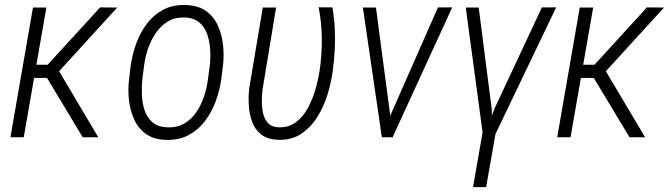

<svg xmlns="http://www.w3.org/2000/svg" viewBox="-20 -559 2730 782"><path d="M168.9 -528.3 76.7 0H22.5L114.3 -528.3ZM457.5 -528.3 195.8 -241.7H98.6L102.5 -295.4H174.3L387.7 -528.8ZM316.9 0 164.6 -252.9 204.6 -295.9 380.4 0Z M505.9 -236.8 512.2 -291Q518.6 -336.9 534.7 -381.3Q550.8 -425.8 578.1 -462.2Q605.5 -498.5 645 -519.5Q684.6 -540.5 736.3 -538.6Q787.1 -537.1 818.8 -514.4Q850.6 -491.7 867.2 -455.1Q883.8 -418.5 888.4 -376Q893.1 -333.5 888.2 -291.5L881.3 -236.8Q875 -191.4 858.6 -146.7Q842.3 -102.1 814.9 -65.9Q787.6 -29.8 748.3 -8.8Q709 12.2 656.2 10.7Q606 9.3 574.2 -13.7Q542.5 -36.6 526.1 -73.2Q509.8 -109.9 505.1 -152.3Q500.5 -194.8 505.9 -236.8ZM566.9 -291.5 559.6 -235.4Q556.6 -206.5 557.9 -173.1Q559.1 -139.6 568.8 -110.1Q578.6 -80.6 600.6 -61.3Q622.6 -42 660.2 -40.5Q701.2 -38.6 731 -56.2Q760.7 -73.7 780.3 -103Q799.8 -132.3 811.3 -167.5Q822.8 -202.6 827.1 -236.8L834.5 -292Q837.9 -321.3 836.2 -354.2Q834.5 -387.2 824.7 -417.2Q814.9 -447.3 792.7 -466.8Q770.5 -486.3 732.9 -487.8Q692.9 -489.3 663.8 -471.7Q634.8 -454.1 614.5 -424.3Q594.2 -394.5 582.5 -359.9Q570.8 -325.2 566.9 -291.5Z M1050.3 -528.3H1104.5L1049.8 -197.3Q1046.9 -177.7 1046.4 -151.4Q1045.9 -125 1051 -99.9Q1056.2 -74.7 1071.3 -58.1Q1086.4 -41.5 1115.2 -40.5Q1156.2 -39.1 1185.8 -61.5Q1215.3 -84 1234.6 -120.4Q1253.9 -156.7 1265.1 -196.3Q1276.4 -235.8 1281.2 -267.1Q1291 -332 1290.8 -398.2Q1290.5 -464.4 1277.8 -529.3L1334 -528.8Q1341.3 -485.4 1343.5 -441.9Q1345.7 -398.4 1343.3 -354.5Q1340.8 -310.5 1335 -268.1Q1329.1 -223.6 1314 -174.3Q1298.8 -125 1272.5 -82.8Q1246.1 -40.5 1207 -14.2Q1168 12.2 1112.8 10.3Q1070.3 8.8 1044.9 -10.5Q1019.5 -29.8 1007.6 -61Q995.6 -92.3 993.4 -128.7Q991.2 -165 995.1 -199.7Z M1557.1 -59.6 1763.7 -528.8H1821.8L1579.1 0H1537.6ZM1511.2 -528.3 1574.2 -52.7 1572.8 0H1535.2L1458 -528.3Z M2004.4 -49.8 1960 203.1H1906.7L1950.7 -49.8ZM1995.6 -120.1 2187 -528.8H2245.1L1991.7 0H1949.7ZM1929.7 -528.3 1982.9 -113.8 1984.9 0H1948.2L1877 -528.3Z M2396 -528.3 2303.7 0H2249.5L2341.3 -528.3ZM2684.6 -528.3 2422.9 -241.7H2325.7L2329.6 -295.4H2401.4L2614.7 -528.8ZM2543.9 0 2391.6 -252.9 2431.6 -295.9 2607.4 0Z"/></svg>

Font: Roboto Condensed Light
Style: Italic
Weight: 300
Italic angle: -12°
Designer: Christian Robertson
Foundry: Google
Version: Version 3.0; 2020